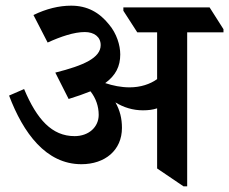

<svg xmlns="http://www.w3.org/2000/svg" viewBox="-20 -650 808 677"><path d="M267 -71C350 -71 410 -120 410 -199C410 -232 403 -261 387 -289C416 -271 449 -261 484 -261C503 -261 519 -263 534 -268V-56L627 7H640V-536H768V-547L719 -624H415V-612L464 -536H534V-371C509 -353 475 -342 437 -342C407 -342 378 -348 351 -357C388 -384 404 -416 404 -458C404 -491 391 -532 365 -563C330 -607 287 -630 231 -630C188 -630 143 -619 98 -597L148 -500C194 -521 241 -537 279 -537C312 -537 335 -520 335 -491C335 -446 275 -419 175 -394L222 -301C251 -310 277 -319 299 -328C318 -304 328 -275 328 -245C328 -202 293 -170 243 -170C163 -170 110 -229 65 -336L12 -313C62 -181 142 -71 267 -71Z"/></svg>

Font: Noto Serif Devanagari SemiBold
Style: Regular
Weight: 600
Designer: Universal Thirst, Indian Type Foundry and the Monotype Design Team
Foundry: Monotype Imaging Inc.
Version: Version 2.004